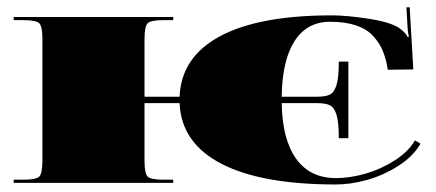

<svg xmlns="http://www.w3.org/2000/svg" viewBox="-20 -501 1194 526"><path d="M17.5 0V-8.7H43.7Q79.1 -8.7 87.6 -17.3Q96.2 -25.8 96.2 -61.2V-393.4Q96.2 -428.8 87.6 -437.3Q79.1 -445.8 43.7 -445.8H17.5V-454.5H454.5V-445.8H428.3Q392.9 -445.8 384.4 -437.3Q375.9 -428.8 375.9 -393.4V-236H472Q476.4 -344.8 583 -401.9Q689.7 -458.9 889 -458.9Q930.1 -458.9 989.5 -449.7Q1049 -440.6 1073.4 -424.4Q1093.1 -410 1096.6 -399.5L1100.1 -400.3Q1097 -412.6 1096.6 -424.8L1093.5 -480.8L1102.3 -481.2L1112.3 -310.8L1042.4 -309.9L1042 -312.5Q1037.2 -341.8 1028 -363.2Q1018.8 -384.6 1001.5 -403.2Q984.3 -421.8 954.8 -431.6Q925.3 -441.4 884.6 -441.4Q821.2 -441.4 787.2 -388.8Q753.1 -336.1 751.7 -236H847Q872.4 -236 884.2 -242.1Q896 -248.3 902.1 -268.8Q908.2 -289.3 908.2 -332.2H934.4V-122.4H908.2Q908.2 -165.2 902.1 -185.8Q896 -206.3 884.2 -212.4Q872.4 -218.5 847 -218.5H751.7Q753.5 -118.4 791.5 -65.8Q829.5 -13.1 900.3 -13.1Q938.4 -13.1 980.8 -25.1Q1023.2 -37.2 1061.2 -61.4Q1099.2 -85.7 1116.7 -116.3L1132 -107.5Q1112.3 -72.6 1070.8 -46.3Q1029.3 -20.1 984.9 -7.9Q940.6 4.4 900.3 4.4Q695.4 4.4 585.9 -52.7Q476.4 -109.7 472 -218.5H375.9V-61.2Q375.9 -25.8 384.4 -17.3Q392.9 -8.7 428.3 -8.7H454.5V0Z"/></svg>

Font: FoglihtenBlackPcs
Style: BlackPcs
Weight: 900
Version: Version 0.75